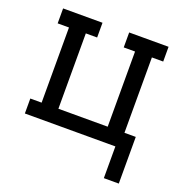

<svg xmlns="http://www.w3.org/2000/svg" viewBox="-123 -628 847 893"><g transform="rotate(20 300.0 -181.5)"><path d="M487 157V0H39V-74H95V-446H39V-520H234V-447H178V-74H422V-446H366V-520H561V-447H505V-74H561V157Z"/></g></svg>

Font: Iosevka HT Extended
Style: Regular
Weight: 400
Width: 7
Monospace: yes
Designer: Belleve Invis
Foundry: Belleve Invis
Version: Version 32.3.0; ttfautohint (v1.8.4)